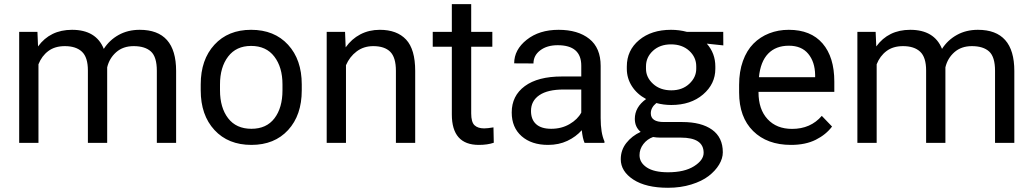

<svg xmlns="http://www.w3.org/2000/svg" viewBox="-20 -680 4919 914"><path d="M71.3 -528.3H158.2L161.1 -459Q218.8 -538.1 322.8 -538.1Q437.5 -538.1 474.1 -447.3Q501 -489.3 544.9 -513.7Q588.9 -538.1 645 -538.1Q818.4 -538.1 818.4 -342.3V0H726.6V-342.8Q726.6 -409.2 698.5 -434.8Q670.4 -460.4 616.2 -460.4Q565.9 -460.4 533.2 -431.6Q500.5 -402.8 490.2 -359.4V-352.1V0H398.4V-344.7Q398.4 -407.2 370.1 -433.8Q341.8 -460.4 288.6 -460.4Q241.2 -460.4 210 -437Q178.7 -413.6 163.1 -374V0H71.3Z M935.5 -250V-278.3Q935.5 -396 1000.7 -467Q1065.9 -538.1 1175.3 -538.1Q1286.1 -538.1 1351.3 -467Q1416.5 -396 1416.5 -278.3V-250Q1416.5 -131.8 1351.6 -61Q1286.6 9.8 1176.8 9.8Q1066.4 9.8 1001 -61Q935.5 -131.8 935.5 -250ZM1027.3 -278.3V-250Q1027.3 -167.5 1065.9 -117.2Q1104.5 -66.9 1176.8 -66.9Q1248.5 -66.9 1286.6 -116.9Q1324.7 -167 1324.7 -250V-278.3Q1324.7 -359.9 1285.9 -410.6Q1247.1 -461.4 1175.3 -461.4Q1104.5 -461.4 1065.9 -410.6Q1027.3 -359.9 1027.3 -278.3Z M1627 0H1535.2V-528.3H1622.6L1625.5 -454.6Q1653.8 -494.6 1695.3 -516.4Q1736.8 -538.1 1788.1 -538.1Q1869.6 -538.1 1913.1 -491.7Q1956.5 -445.3 1956.5 -342.3V0H1864.7V-342.8Q1864.7 -406.7 1837.6 -433.6Q1810.5 -460.4 1756.8 -460.4Q1711.4 -460.4 1678 -435.3Q1644.5 -410.2 1627 -369.6Z M2040 -457.5V-528.3H2130.9V-660.2H2223.1V-528.3H2323.7V-457.5H2223.1V-140.1Q2223.1 -98.6 2239 -83.7Q2254.9 -68.8 2284.7 -68.8Q2300.8 -68.8 2329.1 -73.7L2330.6 -0.5Q2300.8 9.8 2259.3 9.8Q2130.9 9.8 2130.9 -135.3V-457.5Z M2588.9 9.8Q2510.3 9.8 2463.1 -31.7Q2416 -73.2 2416 -144.5Q2416 -224.1 2478.3 -270Q2540.5 -315.9 2654.8 -315.9H2747.1V-367.2Q2747.1 -464.8 2634.8 -464.8Q2584 -464.8 2551.8 -440.4Q2519.5 -416 2519.5 -377.9L2427.7 -378.4Q2427.7 -443.4 2487.3 -490.7Q2546.9 -538.1 2639.2 -538.1Q2731 -538.1 2785.2 -495.1Q2839.4 -452.1 2839.4 -366.2V-118.2Q2839.4 -46.9 2857.4 -7.3V0H2762.7Q2753.4 -21.5 2749.5 -60.1Q2721.7 -28.8 2680.9 -9.5Q2640.1 9.8 2588.9 9.8ZM2507.8 -151.9Q2507.8 -110.8 2532.2 -88.9Q2556.6 -66.9 2604 -66.9Q2653.3 -66.9 2691.7 -89.4Q2730 -111.8 2747.1 -144V-253.9H2663.6Q2586.9 -253.9 2547.4 -226.8Q2507.8 -199.7 2507.8 -151.9Z M2935.1 78.1Q2935.1 34.2 2961.7 0.5Q2988.3 -33.2 3029.8 -52.2Q3002 -75.2 3002 -114.3Q3002 -169.9 3055.7 -208.5Q3012.2 -231.9 2988 -269.8Q2963.9 -307.6 2963.9 -352.5V-363.3Q2963.9 -440.4 3022.5 -489.3Q3081.1 -538.1 3174.3 -538.1Q3213.9 -538.1 3250 -528.3H3422.9L3423.3 -463.9L3344.7 -472.2Q3385.3 -426.3 3385.3 -363.3V-352.5Q3385.3 -280.3 3326.7 -230.2Q3268.1 -180.2 3175.8 -180.2Q3139.2 -180.2 3104.5 -189.5Q3078.1 -168 3078.1 -140.6Q3078.1 -99.1 3140.1 -99.1H3228Q3318.8 -99.1 3369.9 -62.5Q3420.9 -25.9 3420.9 44.9Q3420.9 74.2 3403.1 103.8Q3385.3 133.3 3353.3 158Q3321.3 182.6 3270.8 198.2Q3220.2 213.9 3160.2 213.9Q3054.7 213.9 2994.9 174.8Q2935.1 135.7 2935.1 78.1ZM3174.3 -468.8Q3121.6 -468.8 3088.4 -438.2Q3055.2 -407.7 3055.2 -364.3V-352.5Q3055.2 -311.5 3088.9 -280.8Q3122.6 -250 3175.8 -250Q3228 -250 3261.2 -281Q3294.4 -312 3294.4 -352.5V-364.3Q3294.4 -407.7 3261 -438.2Q3227.5 -468.8 3174.3 -468.8ZM3221.2 -24.9H3123.5Q3105.5 -24.9 3088.9 -27.8Q3060.5 -17.6 3042.5 6.1Q3024.4 29.8 3024.4 58.6Q3024.4 94.2 3059.1 117.2Q3093.8 140.1 3160.2 140.1Q3238.3 140.1 3283.9 111.3Q3329.6 82.5 3329.6 47.4Q3329.6 -24.9 3221.2 -24.9Z M3498.5 -239.7V-275.9Q3498.5 -339.4 3516.6 -389.6Q3534.7 -439.9 3566.7 -472.2Q3598.6 -504.4 3641.6 -521.2Q3684.6 -538.1 3734.9 -538.1Q3839.8 -538.1 3895.8 -473.1Q3951.7 -408.2 3951.7 -291.5V-242.7H3590.8V-240.7Q3590.8 -159.7 3633.8 -113Q3676.8 -66.4 3750.5 -66.4Q3838.9 -66.4 3892.1 -128.4L3940.9 -77.6Q3912.1 -39.1 3863.3 -14.6Q3814.5 9.8 3745.6 9.8Q3631.8 9.8 3565.2 -56.2Q3498.5 -122.1 3498.5 -239.7ZM3592.8 -312.5H3860.4V-323.2Q3859.4 -385.3 3827.6 -423.8Q3795.9 -462.4 3735.4 -462.4Q3673.3 -462.4 3636.7 -424.6Q3600.1 -386.7 3592.8 -312.5Z M4061.5 -528.3H4148.4L4151.4 -459Q4209 -538.1 4313 -538.1Q4427.7 -538.1 4464.4 -447.3Q4491.2 -489.3 4535.2 -513.7Q4579.1 -538.1 4635.3 -538.1Q4808.6 -538.1 4808.6 -342.3V0H4716.8V-342.8Q4716.8 -409.2 4688.7 -434.8Q4660.6 -460.4 4606.4 -460.4Q4556.2 -460.4 4523.4 -431.6Q4490.7 -402.8 4480.5 -359.4V-352.1V0H4388.7V-344.7Q4388.7 -407.2 4360.4 -433.8Q4332 -460.4 4278.8 -460.4Q4231.4 -460.4 4200.2 -437Q4168.9 -413.6 4153.3 -374V0H4061.5Z"/></svg>

Font: Bert Sans Medium
Style: Regular
Weight: 500
Designer: Christian Robertson, Adam Twardoch, & Cristiano Sobral
Foundry: Google
Version: Version 12.135;January 10, 2020;FontCreator 12.0.0.2547 64-b